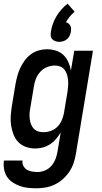

<svg xmlns="http://www.w3.org/2000/svg" viewBox="-32 -794 552 1037"><path d="M165 223Q142 223 119 220.5Q96 218 75 210.5Q54 203 35.5 190.5Q17 178 5.5 160Q-6 142 -10 119.5Q-14 97 -11 74L-10 73H90Q87 89 94.5 102.5Q102 116 114 123Q126 130 141 132.5Q156 135 172 135Q192 135 212.5 126Q233 117 247 100Q261 83 268.5 62.5Q276 42 279 22L296 -79Q285 -60 270.5 -43Q256 -26 238 -14.5Q220 -3 199.5 2.5Q179 8 159 8Q132 8 108 -0.5Q84 -9 67 -26.5Q50 -44 41 -67.5Q32 -91 28 -116.5Q24 -142 26 -168.5Q28 -195 32 -221L52 -341Q56 -363 62 -385Q68 -407 78 -428Q88 -449 102 -468Q116 -487 135 -501Q154 -515 176.5 -521.5Q199 -528 221 -528Q246 -528 270 -520.5Q294 -513 310.5 -497Q327 -481 337 -459Q347 -437 351 -413L369 -520H470L378 36Q374 61 366 85.5Q358 110 343 132.5Q328 155 308 173Q288 191 264 202.5Q240 214 215 218.5Q190 223 165 223ZM202 -80Q222 -80 241.5 -86.5Q261 -93 276.5 -108Q292 -123 300.5 -142Q309 -161 313 -181L333 -301Q335 -316 336 -332Q337 -348 335.5 -363Q334 -378 329.5 -392Q325 -406 316.5 -417.5Q308 -429 294 -434.5Q280 -440 264 -440Q243 -440 222 -431.5Q201 -423 185.5 -406Q170 -389 162 -368.5Q154 -348 151 -327L131 -207Q128 -192 127.5 -177.5Q127 -163 129 -149Q131 -135 136 -122Q141 -109 150.5 -99Q160 -89 173.5 -84.5Q187 -80 202 -80ZM288 -568Q277 -568 267 -571.5Q257 -575 250 -582.5Q243 -590 242 -601Q241 -612 243 -623Q246 -644 253.5 -665Q261 -686 272.5 -705.5Q284 -725 299 -742Q314 -759 333 -774L371 -731Q357 -719 345 -704.5Q333 -690 324 -674Q332 -672 338 -667Q344 -662 348 -655Q352 -648 352 -639.5Q352 -631 351 -623Q349 -612 344 -601Q339 -590 330 -582.5Q321 -575 310 -571.5Q299 -568 288 -568Z"/></svg>

Font: Iosevka Term Curly Semibold
Style: Italic
Weight: 600
Italic angle: -9°
Designer: Belleve Invis
Foundry: Belleve Invis
Version: Version 32.3.0